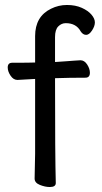

<svg xmlns="http://www.w3.org/2000/svg" viewBox="-20 -734 410 771"><path d="M180 17Q161 17 140 8.5Q119 0 119 -17L121 -116V-417L50 -413Q34 -413 22.5 -430Q11 -447 11 -463Q11 -482 29 -482Q103 -482 121 -483V-589Q121 -668 185 -699Q215 -714 249 -714Q283 -714 308.5 -702.5Q334 -691 347.5 -675Q361 -659 361 -644Q361 -629 349.5 -611.5Q338 -594 326 -594Q313 -594 304 -608Q286 -641 244 -641Q227 -641 214 -628Q201 -615 201 -585V-485Q205 -485 216.5 -486Q228 -487 245.5 -488Q263 -489 279 -490.5Q295 -492 303 -492Q319 -492 330 -475Q341 -458 341 -442Q341 -422 323 -422Q259 -422 201 -420Q201 -105 204 1Q204 17 180 17Z"/></svg>

Font: LXGW WenKai Lite
Style: Bold
Weight: 700
Designer: LXGW / Fontworks Inc.
Foundry: LXGW / Fontworks Inc.
Version: Version 1.330;April 28, 2024